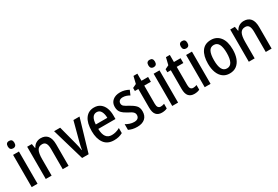

<svg xmlns="http://www.w3.org/2000/svg" viewBox="62 -1760 4030 2786"><g transform="rotate(-30 2077.5 -367.5)"><path d="M119 -745Q174 -745 174 -683Q174 -652 159.5 -636.5Q145 -621 119 -621Q93 -621 78 -636.5Q63 -652 63 -683Q63 -745 119 -745ZM167 -540V0H69V-540Z M535 -550Q609 -550 648 -503Q687 -456 687 -360V0H589V-339Q589 -401 570.5 -432.5Q552 -464 510 -464Q451 -464 427 -418Q403 -372 403 -274V0H305V-540H383L395 -468H401Q421 -508 456.5 -529Q492 -550 535 -550Z M914 0 756 -540H858L940 -228Q948 -198 955 -165Q962 -132 966 -102H970Q972 -123 979 -153.5Q986 -184 994 -216L1080 -540H1182L1023 0Z M1428 -549Q1489 -549 1531 -518Q1573 -487 1594.5 -433Q1616 -379 1616 -308V-248H1328Q1331 -72 1456 -72Q1526 -72 1593 -110V-25Q1560 -7 1525 1.5Q1490 10 1447 10Q1337 10 1283 -65.5Q1229 -141 1229 -266Q1229 -403 1281 -476Q1333 -549 1428 -549ZM1428 -471Q1337 -471 1329 -322H1522Q1522 -385 1499 -428Q1476 -471 1428 -471Z M2013 -150Q2013 -72 1966 -31Q1919 10 1836 10Q1792 10 1757 1.5Q1722 -7 1694 -21V-117Q1721 -99 1758 -86.5Q1795 -74 1832 -74Q1874 -74 1894.5 -92.5Q1915 -111 1915 -144Q1915 -172 1895.5 -192.5Q1876 -213 1819 -240Q1761 -270 1727.5 -305.5Q1694 -341 1694 -405Q1694 -472 1740.5 -511Q1787 -550 1864 -550Q1904 -550 1939.5 -540Q1975 -530 2008 -512L1975 -435Q1950 -450 1922 -459.5Q1894 -469 1865 -469Q1829 -469 1809 -452.5Q1789 -436 1789 -408Q1789 -379 1809.5 -361Q1830 -343 1887 -314Q1944 -283 1978.5 -248Q2013 -213 2013 -150Z M2277 -75Q2306 -75 2337 -87V-9Q2320 0 2297 5Q2274 10 2248 10Q2187 10 2154 -27Q2121 -64 2121 -147V-459H2063V-510L2126 -540L2155 -659H2220V-540H2331V-459H2220V-154Q2220 -75 2277 -75Z M2474 -745Q2529 -745 2529 -683Q2529 -652 2514.5 -636.5Q2500 -621 2474 -621Q2448 -621 2433 -636.5Q2418 -652 2418 -683Q2418 -745 2474 -745ZM2522 -540V0H2424V-540Z M2821 -75Q2850 -75 2881 -87V-9Q2864 0 2841 5Q2818 10 2792 10Q2731 10 2698 -27Q2665 -64 2665 -147V-459H2607V-510L2670 -540L2699 -659H2764V-540H2875V-459H2764V-154Q2764 -75 2821 -75Z M3018 -745Q3073 -745 3073 -683Q3073 -652 3058.5 -636.5Q3044 -621 3018 -621Q2992 -621 2977 -636.5Q2962 -652 2962 -683Q2962 -745 3018 -745ZM3066 -540V0H2968V-540Z M3595 -271Q3595 -187 3571.5 -124Q3548 -61 3501.5 -25.5Q3455 10 3385 10Q3319 10 3273 -25Q3227 -60 3203 -123Q3179 -186 3179 -271Q3179 -402 3231 -476Q3283 -550 3387 -550Q3482 -550 3538.5 -478.5Q3595 -407 3595 -271ZM3280 -270Q3280 -175 3305.5 -124.5Q3331 -74 3387 -74Q3442 -74 3468 -124Q3494 -174 3494 -271Q3494 -367 3468 -416.5Q3442 -466 3387 -466Q3330 -466 3305 -416.5Q3280 -367 3280 -270Z M3937 -550Q4011 -550 4050 -503Q4089 -456 4089 -360V0H3991V-339Q3991 -401 3972.5 -432.5Q3954 -464 3912 -464Q3853 -464 3829 -418Q3805 -372 3805 -274V0H3707V-540H3785L3797 -468H3803Q3823 -508 3858.5 -529Q3894 -550 3937 -550Z"/></g></svg>

Font: Noto Sans Myanmar Condensed Medium
Style: Regular
Weight: 500
Width: 3
Designer: Monotype Design Team
Foundry: Monotype Imaging Inc.
Version: Version 2.107; ttfautohint (v1.8.4.7-5d5b)